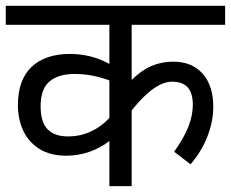

<svg xmlns="http://www.w3.org/2000/svg" viewBox="-27 -636 790 656"><path d="M422.9 -551.3V-362.8Q455.1 -395 489.7 -410.2Q524.4 -425.3 564.9 -425.3Q628.9 -425.3 665.3 -384.3Q701.7 -343.3 701.7 -271Q701.7 -222.2 682.1 -170.9Q662.6 -119.6 624 -74.7L567.9 -117.7Q631.8 -205.1 631.8 -277.3Q631.8 -318.8 614 -337.9Q596.2 -356.9 560.5 -356.9Q501 -356.9 422.9 -258.8V0H346.7V-154.3Q316.4 -130.4 278.3 -117.2Q240.2 -104 199.7 -104Q144 -104 106.9 -127.7Q69.8 -151.4 52 -190.4Q34.2 -229.5 34.2 -276.9Q34.2 -362.8 80.6 -407.2Q127 -451.7 212.4 -451.7Q249 -451.7 283.2 -442.9Q317.4 -434.1 346.7 -417.5V-551.3H-7.3V-616.2H742.2V-551.3ZM346.7 -232.9V-361.3Q287.6 -383.3 228 -383.3Q172.4 -383.3 142.1 -357.7Q111.8 -332 111.8 -273.4Q111.8 -219.2 135.3 -194.6Q158.7 -169.9 205.6 -169.9Q246.6 -169.9 283 -186.5Q319.3 -203.1 346.7 -232.9Z"/></svg>

Font: Varta
Style: Regular
Weight: 400
Designer: Joana Correia, Viktoriya Grabowska, Eben Sorkin
Foundry: Sorkin Type
Version: Version 1.003; ttfautohint (v1.3) -l 8 -r 24 -G 200 -x 12 -H